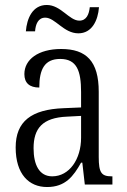

<svg xmlns="http://www.w3.org/2000/svg" viewBox="-20 -742 509 772"><path d="M295 -608C350 -608 374 -660 378 -713H341C338 -685 328 -659 299 -659C258 -659 225 -722 168 -722C111 -722 88 -668 84 -616H121C123 -644 133 -671 162 -671C202 -671 236 -608 295 -608ZM169 10C243 10 275 -33 306 -88H311L321 0H432V-33H429C388 -33 377 -47 377 -111V-373C377 -496 327 -545 226 -545C134 -545 78 -503 78 -444C78 -408 99 -390 138 -390C138 -463 159 -505 222 -505C289 -505 306 -457 306 -372V-310L236 -307C106 -302 43 -254 43 -149C43 -41 97 10 169 10ZM190 -33C138 -33 115 -79 115 -146C115 -225 150 -269 250 -273L306 -276V-188C306 -102 259 -33 190 -33Z"/></svg>

Font: Noto Serif Armenian Condensed Light
Style: Regular
Weight: 300
Width: 3
Designer: Monotype Design Team
Foundry: Monotype Imaging Inc.
Version: Version 2.008